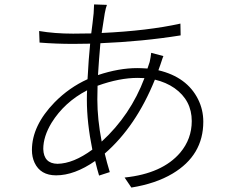

<svg xmlns="http://www.w3.org/2000/svg" viewBox="-20 -803 1040 860"><path d="M435.5 -168.9Q564.5 -287.1 627 -453.1Q616.2 -454.1 596.7 -454.1Q514.6 -454.1 417 -418.9Q416 -396.5 416 -357.4Q416 -269.5 435.5 -168.9ZM237.3 -69.3Q308.6 -70.3 393.6 -132.8Q369.1 -253.9 369.1 -355.5Q369.1 -383.8 370.1 -398.4Q268.6 -345.7 210.9 -252.9Q173.8 -191.4 173.8 -135.7Q175.8 -70.3 237.3 -69.3ZM698.2 -512.7 689.5 -488.3Q817.4 -458 867.2 -358.4Q890.6 -311.5 890.6 -257.8Q890.6 -107.4 752.9 -25.4Q677.7 19.5 568.4 37.1L538.1 -7.8Q707 -25.4 787.1 -119.1Q838.9 -180.7 838.9 -260.7Q838.9 -353.5 761.7 -408.2Q723.6 -434.6 673.8 -446.3Q588.9 -236.3 449.2 -115.2Q458 -77.1 471.7 -32.2L423.8 -16.6Q416 -42 406.2 -82Q313.5 -17.6 231.4 -17.6Q161.1 -17.6 134.8 -74.2Q123 -99.6 123 -130.9Q123 -240.2 224.6 -344.7Q290 -411.1 372.1 -448.2Q377 -541 383.8 -607.4Q356.4 -606.4 307.6 -606.4Q231.4 -606.4 157.2 -612.3L155.3 -664.1Q224.6 -652.3 307.6 -652.3Q361.3 -652.3 388.7 -653.3Q390.6 -669.9 394.5 -699.2Q398.4 -730.5 399.4 -743.2Q401.4 -772.5 401.4 -783.2L459 -781.2Q454.1 -769.5 449.2 -743.2Q437.5 -671.9 435.5 -655.3Q642.6 -665 788.1 -697.3L789.1 -644.5Q619.1 -617.2 429.7 -609.4Q422.9 -533.2 418.9 -466.8Q512.7 -498 594.7 -498Q612.3 -498 640.6 -496.1Q650.4 -525.4 650.4 -525.4Q655.3 -546.9 657.2 -566.4L711.9 -551.8Q709 -545.9 704.1 -530.3Q700.2 -517.6 698.2 -512.7Z"/></svg>

Font: Taipei Sans TC Beta Light
Style: Regular
Weight: 300
Designer: JT Foundry
Foundry: JT Foundry
Version: Version 1.000